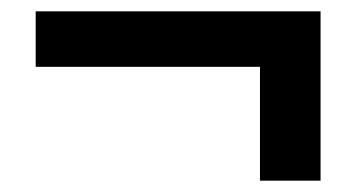

<svg xmlns="http://www.w3.org/2000/svg" viewBox="-20 -475 631 339"><path d="M439 -156V-357H43V-455H546V-156Z"/></svg>

Font: Expletus Sans
Style: Bold
Weight: 700
Version: Version 7.500